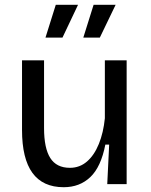

<svg xmlns="http://www.w3.org/2000/svg" viewBox="-20 -769 629 802"><path d="M246 13Q72 13 72 -226V-517H164V-234Q164 -150 190 -109Q216 -68 272 -68Q313 -68 343.5 -94.5Q374 -121 393 -168Q412 -215 418 -275V-517H509V0H428L436 -165H420Q402 -72 357.5 -29.5Q313 13 246 13ZM241 -612H170L213 -749H306ZM397 -612H328L371 -749H463Z"/></svg>

Font: Bricolage Grotesque 12pt
Style: Regular
Weight: 400
Designer: Mathieu Triay
Foundry: Atelier Triay
Version: Version 1.001; ttfautohint (v1.8.4.7-5d5b);gftools[0.9.33.de